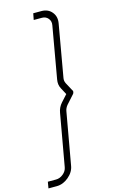

<svg xmlns="http://www.w3.org/2000/svg" viewBox="-198 -982 780 1276"><g transform="rotate(-15 192.5 -344.0)"><path d="M24 231.5H-32.5L-25 187.5H31.5Q58 187.5 81 168.5Q104 150 108.5 123L172 -234.5Q178 -270 202 -297L244 -343.5L219 -390.5Q204 -418 210.5 -453L273 -809.5Q278 -836 262 -855.5Q246 -875 219 -875H162.5L171 -919H227Q273 -919 299 -887Q325 -855.5 316.5 -809.5L254 -453Q250 -433.5 258.5 -415.5L290.5 -356Q295 -352.5 292.5 -343.5Q291.5 -336 286.5 -331L233.5 -272Q219 -254 215.5 -234.5L152 123Q145.5 167 106.5 199.5Q68.5 231.5 24 231.5Z"/></g></svg>

Font: Russisch Sans ExtraLight
Style: Italic
Weight: 200
Width: 4
Italic angle: -10°
Designer: Michael Sharanda (font) & Cristiano Sobral (main changes)
Foundry: Michael Sharanda
Version: Version 2.00;September 8, 2020;FontCreator 13.0.0.2681 64-bi